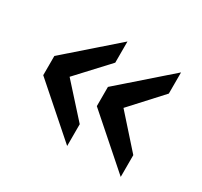

<svg xmlns="http://www.w3.org/2000/svg" viewBox="-111 -631 836 794"><g transform="rotate(30 307.0 -234.5)"><path d="M289.1 15.1 57.1 -189V-280.8L289.1 -483.9V-382.8L154.8 -237.8L289.1 -88.9ZM544.9 15.1 313 -189V-280.8L544.9 -483.9V-382.8L412.1 -237.8L544.9 -88.9Z"/></g></svg>

Font: IntelOne Mono Medium
Style: Regular
Weight: 500
Designer: Fred Shallcrass
Foundry: Frere-Jones Type LLC
Version: Version 1.200;hotconv 1.1.0;makeotfexe 2.6.0;FJTRelease1.2